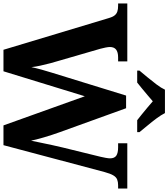

<svg xmlns="http://www.w3.org/2000/svg" viewBox="48 -1019 971 1107"><g transform="rotate(90 533.5 -465.5)"><path d="M84 -608Q78 -629 69 -640.5Q60 -652 46.5 -656.5Q33 -661 13 -661H0V-714H334V-661H311Q281 -661 266 -649.5Q251 -638 251 -613Q251 -605 254 -589Q257 -573 261 -559L328 -328Q336 -303 344 -272.5Q352 -242 358.5 -212.5Q365 -183 367 -161Q374 -193 382 -221.5Q390 -250 399 -279L531 -707H604L742 -325Q759 -278 772.5 -231.5Q786 -185 791 -159Q796 -183 802.5 -214Q809 -245 816 -278.5Q823 -312 831 -344L884 -560Q887 -572 890 -589Q893 -606 893 -614Q893 -640 877.5 -650.5Q862 -661 829 -661H806V-714H1067V-661H1048Q1029 -661 1015 -655.5Q1001 -650 991 -633Q981 -616 972 -583L817 0H703L535 -469L391 0H267ZM387 -784Q403 -803 424.5 -829Q446 -855 466.5 -882Q487 -909 497 -931H632Q643 -909 663 -882Q683 -855 705 -829Q727 -803 742 -784V-771H673Q659 -782 639 -798Q619 -814 599 -831Q579 -848 564 -861Q549 -848 529 -831Q509 -814 489.5 -798Q470 -782 456 -771H387Z"/></g></svg>

Font: Noto Serif Tamil
Style: Regular
Weight: 400
Designer: Indian Type Foundry, Tom Grace, and the Monotype Design Team
Foundry: Monotype Imaging Inc.
Version: Version 2.003